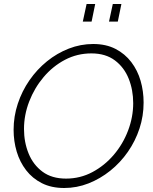

<svg xmlns="http://www.w3.org/2000/svg" viewBox="-20 -935 764 960"><path d="M301 5Q237 5 189.5 -19Q142 -43 110.5 -84Q79 -125 63.5 -177Q48 -229 48 -286Q48 -353 69 -416.5Q90 -480 127.5 -534Q165 -588 215 -628.5Q265 -669 324 -692Q383 -715 446 -715Q510 -715 557.5 -690.5Q605 -666 636.5 -624.5Q668 -583 683 -531Q698 -479 698 -422Q698 -355 677.5 -292.5Q657 -230 619.5 -176Q582 -122 531.5 -81.5Q481 -41 422.5 -18Q364 5 301 5ZM310 -42Q381 -42 442 -74.5Q503 -107 549 -161Q595 -215 620.5 -282.5Q646 -350 646 -419Q646 -485 623.5 -541.5Q601 -598 554.5 -633Q508 -668 437 -668Q366 -668 305 -636Q244 -604 198 -549.5Q152 -495 126 -427.5Q100 -360 100 -290Q100 -224 123 -167.5Q146 -111 192.5 -76.5Q239 -42 310 -42ZM394 -827 413 -915H456L438 -827ZM525 -827 544 -915H587L569 -827Z"/></svg>

Font: Raleway Thin Light
Style: Italic
Weight: 300
Italic angle: -12°
Version: Version 4.026